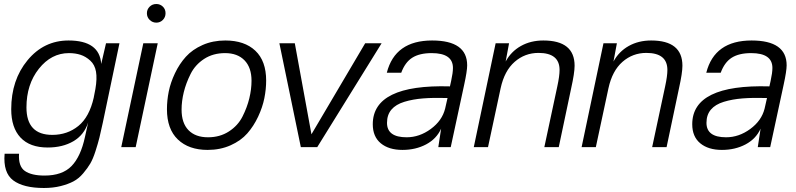

<svg xmlns="http://www.w3.org/2000/svg" viewBox="-20 -734 3973 958"><path d="M493 -122Q483 -75 476 -47Q469 -19 456.5 20Q444 59 430.5 82Q417 105 395 131Q373 157 346.5 171Q320 185 282.5 194.5Q245 204 199 204Q97 204 46 166Q-5 128 3 33H75Q71 96 104 119Q137 142 202 142Q291 142 337 94.5Q383 47 404 -51L420 -123Q400 -61 346.5 -29.5Q293 2 218 2Q129 2 82.5 -47.5Q36 -97 36 -189Q36 -335 117.5 -433.5Q199 -532 322 -532Q477 -532 485 -415L509 -518H576ZM112 -198Q112 -61 241 -61Q316 -61 371 -105.5Q426 -150 448 -248V-249L456 -290Q465 -342 459 -376.5Q453 -411 430.5 -431.5Q408 -452 382 -460.5Q356 -469 324 -469Q236 -469 174 -391Q112 -313 112 -198Z M767 -518 657 0H585L695 -518ZM713 -668Q713 -687 726.5 -700.5Q740 -714 760 -714Q779 -714 792.5 -701Q806 -688 806 -668Q806 -648 792.5 -634.5Q779 -621 760 -621Q741 -621 727 -634.5Q713 -648 713 -668Z M886 -187Q886 -120 920.5 -84.5Q955 -49 1018 -49Q1077 -49 1122 -78Q1167 -107 1190 -152.5Q1213 -198 1224 -243.5Q1235 -289 1235 -331Q1235 -397 1200 -433Q1165 -469 1103 -469Q1043 -469 998.5 -440Q954 -411 931 -365Q908 -319 897 -274Q886 -229 886 -187ZM813 -189Q813 -233 822 -277.5Q831 -322 853 -368.5Q875 -415 907.5 -451Q940 -487 991 -509.5Q1042 -532 1104 -532Q1200 -532 1254 -481Q1308 -430 1308 -332Q1308 -289 1299 -244Q1290 -199 1268 -152Q1246 -105 1214 -68.5Q1182 -32 1130.5 -9Q1079 14 1016 14Q922 14 867.5 -38Q813 -90 813 -189Z M1884 -518 1563 0H1481L1374 -518H1451L1534 -64L1802 -518Z M2136 -532Q2311 -532 2311 -408Q2311 -380 2296 -311L2229 0H2167L2181 -92Q2158 -41 2106 -13.5Q2054 14 1988 14Q1920 14 1880 -19Q1840 -52 1840 -114Q1840 -314 2225 -303L2231 -330Q2240 -371 2240 -395Q2240 -469 2134 -469Q2073 -469 2037 -446Q2001 -423 1982 -371H1910Q1951 -532 2136 -532ZM1911 -121Q1911 -49 2009 -49Q2073 -49 2129.5 -90.5Q2186 -132 2201 -192L2213 -245Q2143 -247 2091.5 -243Q2040 -239 1997.5 -226Q1955 -213 1933 -187Q1911 -161 1911 -121Z M2520 -518 2503 -427Q2530 -477 2579 -504.5Q2628 -532 2691 -532Q2847 -532 2847 -406Q2847 -370 2830 -294L2768 0H2696L2761 -304Q2772 -355 2772 -385Q2772 -470 2667 -470Q2599 -470 2548 -425.5Q2497 -381 2478 -294L2415 0H2344L2453 -518Z M3058 -518 3041 -427Q3068 -477 3117 -504.5Q3166 -532 3229 -532Q3385 -532 3385 -406Q3385 -370 3368 -294L3306 0H3234L3299 -304Q3310 -355 3310 -385Q3310 -470 3205 -470Q3137 -470 3086 -425.5Q3035 -381 3016 -294L2953 0H2882L2991 -518Z M3730 -532Q3905 -532 3905 -408Q3905 -380 3890 -311L3823 0H3761L3775 -92Q3752 -41 3700 -13.5Q3648 14 3582 14Q3514 14 3474 -19Q3434 -52 3434 -114Q3434 -314 3819 -303L3825 -330Q3834 -371 3834 -395Q3834 -469 3728 -469Q3667 -469 3631 -446Q3595 -423 3576 -371H3504Q3545 -532 3730 -532ZM3505 -121Q3505 -49 3603 -49Q3667 -49 3723.5 -90.5Q3780 -132 3795 -192L3807 -245Q3737 -247 3685.5 -243Q3634 -239 3591.5 -226Q3549 -213 3527 -187Q3505 -161 3505 -121Z"/></svg>

Font: Nacelle Light
Style: Italic
Weight: 300
Italic angle: -12°
Designer: Sora Sagano
Foundry: Sora Sagano
Version: Version 1.000;FEAKit 1.0